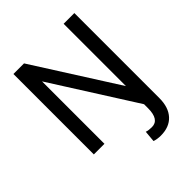

<svg xmlns="http://www.w3.org/2000/svg" viewBox="-253 -849 1200 1200"><g transform="rotate(-45 346.5 -249.0)"><path d="M617.7 -710.9V40.5Q617.7 122.6 575.9 168Q534.2 213.4 458 213.4Q428.2 213.4 401.9 204.6L408.7 129.4Q426.8 136.2 456.5 136.2Q522.9 136.2 522.9 34.7V0L172.9 -551.8V0H79.1V-710.9H172.9L522.9 -160.2V-710.9Z"/></g></svg>

Font: RobotoInd
Style: Regular
Weight: 400
Designer: Google
Version: Version 2.001101; 2014